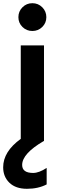

<svg xmlns="http://www.w3.org/2000/svg" viewBox="-48 -847 373 1194"><path d="M-28.3 193.4Q-28.3 95.7 81.1 16.6V-564.5H225.6V30.3H223.6Q89.8 108.4 89.8 178.7Q89.8 228.5 158.2 228.5Q194.3 228.5 242.2 197.3V299.8Q189.5 327.1 119.6 327.1Q49.8 327.1 10.7 289.6Q-28.3 252 -28.3 193.4ZM91.8 -679.2Q66.4 -704.1 66.4 -740.2Q66.4 -776.4 91.8 -801.8Q117.2 -827.1 153.3 -827.1Q189.5 -827.1 214.8 -801.8Q240.2 -776.4 240.2 -740.2Q240.2 -704.1 214.8 -679.2Q189.5 -654.3 153.3 -654.3Q117.2 -654.3 91.8 -679.2Z"/></svg>

Font: GenEi M Gothic v2 Bold
Style: Regular
Weight: 700
Version: Version 2.0